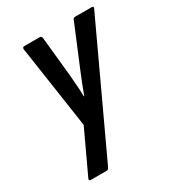

<svg xmlns="http://www.w3.org/2000/svg" viewBox="-161 -749 765 843"><g transform="rotate(-30 221.0 -327.5)"><path d="M51 0Q47 0 44.5 -3Q42 -6 45 -11L145 -225L83 -644Q82 -655 92 -655H170Q180 -655 181 -644L201 -447Q203 -419 205.5 -390.5Q208 -362 208 -333H210Q221 -362 232 -390.5Q243 -419 255 -447L337 -644Q341 -655 349 -655H433Q438 -655 440.5 -652.5Q443 -650 440 -644L145 -11Q140 0 132 0Z"/></g></svg>

Font: Sofia Sans Extra Condensed SemiBold
Style: Italic
Weight: 600
Italic angle: -9°
Designer: Botio Nikoltchev, Ani Petrova
Foundry: lettersoup
Version: Version 4.101